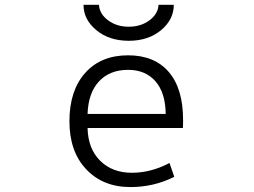

<svg xmlns="http://www.w3.org/2000/svg" viewBox="-20 -757 1040 787"><path d="M322.3 -737.3H385.7Q387.7 -700.2 422.9 -673.8Q458 -647.5 507.8 -647.5Q557.6 -647.5 592.8 -673.8Q627.9 -700.2 629.9 -737.3H692.4Q692.4 -676.8 640.1 -633.3Q587.9 -589.8 507.8 -589.8Q427.7 -589.8 375 -633.3Q322.3 -676.8 322.3 -737.3ZM338.9 -290H659.2Q658.2 -377 617.2 -423.8Q576.2 -470.7 504.9 -470.7Q429.7 -470.7 385.7 -423.3Q341.8 -376 338.9 -290ZM338.9 -232.4Q340.8 -147.5 390.6 -98.1Q440.4 -48.8 520.5 -48.8Q598.6 -48.8 674.8 -88.9L694.3 -32.2Q610.4 9.8 514.6 9.8Q402.3 9.8 333.5 -63Q264.6 -135.7 264.6 -259.8Q264.6 -385.7 329.1 -458Q393.6 -530.3 504.9 -530.3Q613.3 -530.3 671.9 -461.9Q730.5 -393.6 730.5 -264.6Q730.5 -241.2 729.5 -232.4Z"/></svg>

Font: Gen Shin Gothic Monospace Normal
Style: Regular
Weight: 350
Designer: [Source Han Sans]
Ryoko NISHIZUKA  (kana & ideographs); Paul D. Hunt (Latin, Greek & Cyrillic); Wenlong ZHANG  (bopomofo
Version: Version 1.002.20150607